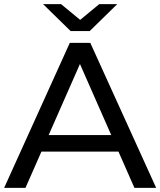

<svg xmlns="http://www.w3.org/2000/svg" viewBox="-21 -907 774 927"><path d="M102 0 179 -175H551L628 0H733L415 -700H316L-1 0ZM365 -598 516 -255H214ZM187 -887 320 -757H412L545 -887H458L366 -811L274 -887Z"/></svg>

Font: Malon Grotesk Med
Style: Regular
Weight: 500
Designer: Julieta Ulanovsky
Foundry: Julieta Ulanovsky
Version: Version 7.200